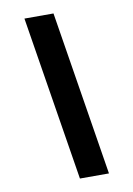

<svg xmlns="http://www.w3.org/2000/svg" viewBox="-82 -767 569 820"><g transform="rotate(-10 202.5 -357.0)"><path d="M323.2 0H197.3L82.5 -713.9H208.5Z"/></g></svg>

Font: Open Sans Hebrew Condensed
Style: Bold Italic
Weight: 700
Width: 3
Italic angle: -12°
Foundry: Ascender Corporation, Yanek Iontef
Version: Version 2.001;PS 002.001;hotconv 1.0.70;makeotf.lib2.5.58329